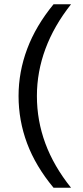

<svg xmlns="http://www.w3.org/2000/svg" viewBox="-20 -770 389 900"><path d="M231 110Q147 9 107 -98Q67 -205 67 -320Q67 -433 107.5 -541Q148 -649 231 -750H313Q233 -649 193 -541Q153 -433 153 -320Q153 -205 192.5 -98Q232 9 313 110Z"/></svg>

Font: Instrument Sans Condensed Medium
Style: Regular
Weight: 500
Width: 3
Designer: Rodrigo Fuenzalida
Foundry: fragTYPE
Version: Version 1.000;gftools[0.9.28]